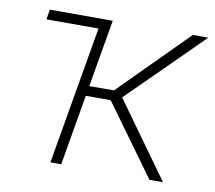

<svg xmlns="http://www.w3.org/2000/svg" viewBox="-64 -602 755 675"><g transform="rotate(10 313.5 -264.0)"><path d="M262.2 -528.3 256.8 -492.7H55.7L61.5 -528.3ZM286.1 -528.3 195.3 0H156.7L247.6 -528.3ZM627 -527.8 348.6 -252H224.6L228.5 -287.6L333 -288.1L572.3 -528.3ZM510.3 0 323.2 -257.8 350.6 -289.1 558.6 0Z"/></g></svg>

Font: Roboto ExtraLight
Style: Italic
Weight: 250
Designer: Christian Robertson
Foundry: Google
Version: Version 3.009; 2024